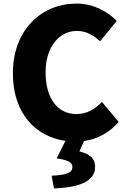

<svg xmlns="http://www.w3.org/2000/svg" viewBox="-20 -778 707 1074"><path d="M282 276C427 271 512 235 512 155C512 107 482 83 424 69L450 11C526 0 592 -36 644 -96L550 -208C515 -170 468 -140 408 -140C303 -140 235 -226 235 -374C235 -519 314 -605 410 -605C463 -605 502 -581 540 -547L633 -661C582 -713 504 -758 407 -758C218 -758 52 -616 52 -368C52 -141 182 -13 346 10L297 108C368 118 385 134 385 155C385 188 357 200 269 205Z"/></svg>

Font: Noto Sans JP Black
Style: Regular
Weight: 900
Designer: Ryoko NISHIZUKA 西塚涼子 (kana, bopomofo & ideographs); Paul D. Hunt (Latin, Greek & Cyrillic); Sandoll Communications 산돌커뮤니
Foundry: Adobe
Version: Version 2.002;hotconv 1.0.116;makeotfexe 2.5.65601